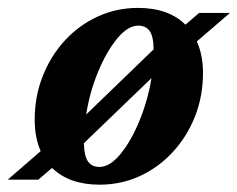

<svg xmlns="http://www.w3.org/2000/svg" viewBox="-58 -466 616 498"><path d="M300 -445.5Q379 -445.5 423 -402L458.5 -432.5H538.5L452.5 -358.5Q468.5 -323.5 468.5 -277Q468.5 -216.5 447.8 -164Q427 -111.5 390 -71.5Q353 -31.5 304.5 -9.2Q256 13 200.5 13Q121.5 13 77 -30.5L41.5 0H-38L47.5 -74Q32 -109 32 -155.5Q32 -216 52.8 -268.5Q73.5 -321 110.2 -361Q147 -401 195.8 -423.2Q244.5 -445.5 300 -445.5ZM300.5 -399.5Q273.5 -399.5 245.8 -365.8Q218 -332 196.2 -279.2Q174.5 -226.5 165.5 -169L340.5 -338Q340 -372 330 -385.8Q320 -399.5 300.5 -399.5ZM200 -33Q227 -33 254.5 -66.5Q282 -100 303.8 -153Q325.5 -206 335 -263.5L159.5 -94.5Q160.5 -60.5 170.5 -46.8Q180.5 -33 200 -33Z"/></svg>

Font: Newsreader Text
Style: Bold Italic
Weight: 700
Italic angle: -17°
Designer: Hugues Gentile
Foundry: Production Type
Version: Version 1.001